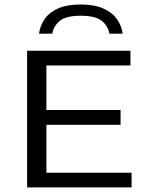

<svg xmlns="http://www.w3.org/2000/svg" viewBox="-20 -816 644 836"><path d="M98 0V-595H548V-531H182V-64H553V0ZM141 -272.5V-337H505V-272.5ZM150 -669.5Q154.5 -705 174.8 -733.8Q195 -762.5 233.5 -779.5Q272 -796.5 331.5 -796.5Q390.5 -796.5 429.5 -779.2Q468.5 -762 489 -733.2Q509.5 -704.5 514 -669.5H456.5Q450 -704 422.2 -725.8Q394.5 -747.5 331.5 -747.5Q268.5 -747.5 241.2 -725.8Q214 -704 207.5 -669.5Z"/></svg>

Font: Encode Sans SC Expanded
Style: Regular
Weight: 400
Width: 7
Designer: Multiple Designers
Foundry: Impallari Type
Version: Version 3.002